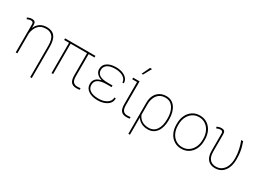

<svg xmlns="http://www.w3.org/2000/svg" viewBox="-24 -1660 3752 2752"><g transform="rotate(30 1851.5 -284.0)"><path d="M466.8 203.1V-312Q466.8 -421.9 427.7 -466.8Q388.7 -511.7 320.8 -511.7Q235.8 -511.7 191.9 -461.4Q147.9 -411.1 136.7 -332V0H109.9L110.4 -466.3Q110.4 -488.3 100.8 -497.6Q91.3 -506.8 72.3 -506.8Q55.2 -506.8 39.6 -502.7Q23.9 -498.5 7.8 -490.7L-2 -513.2Q11.2 -520.5 31.5 -526.9Q51.8 -533.2 72.3 -533.2Q107.4 -533.2 122.1 -518.1Q136.7 -502.9 136.7 -466.8V-419.4Q160.6 -476.1 206.8 -507.1Q252.9 -538.1 320.3 -538.1Q406.7 -538.1 450 -483.6Q493.2 -429.2 493.2 -311V203.1Z M1119.1 10.3Q1057.6 10.3 1029.1 -23.7Q1000.5 -57.6 1000.5 -136.2V-501.5H729V0H702.6V-501.5H622.1V-528.3H1124V-501.5H1027.3V-136.2Q1027.3 -70.3 1050.8 -43.2Q1074.2 -16.1 1117.7 -16.1Q1130.9 -16.1 1141.1 -17.1Q1151.4 -18.1 1169.9 -20.5L1174.3 3.9Q1152.3 10.3 1119.1 10.3Z M1466.8 8.3Q1372.1 8.3 1313.5 -31.7Q1254.9 -71.8 1254.9 -141.6Q1254.9 -244.1 1376.5 -270.5Q1322.3 -285.6 1293.2 -317.9Q1264.2 -350.1 1264.2 -391.6Q1264.2 -460.9 1318.4 -498.5Q1372.6 -536.1 1466.8 -536.1Q1525.4 -536.1 1572.5 -518.1Q1619.6 -500 1646.7 -467.8Q1673.8 -435.5 1672.4 -393.1L1671.4 -390.1H1649.9Q1649.9 -425.8 1625.7 -452.9Q1601.6 -480 1560.3 -494.9Q1519 -509.8 1466.8 -509.8Q1378.4 -509.8 1335 -477.8Q1291.5 -445.8 1291.5 -393.1Q1291.5 -340.3 1334.2 -311.8Q1377 -283.2 1468.3 -283.2H1548.8V-256.3H1468.3Q1375.5 -256.3 1328.4 -228.3Q1281.2 -200.2 1281.2 -140.1Q1281.2 -82.5 1329.6 -50.5Q1377.9 -18.6 1466.8 -18.6Q1551.8 -18.6 1605 -54.4Q1658.2 -90.3 1658.2 -147H1680.2L1681.2 -144Q1682.6 -95.2 1653.3 -61.3Q1624 -27.3 1574.7 -9.5Q1525.4 8.3 1466.8 8.3Z M1946.8 10.3Q1885.3 10.3 1856.7 -23.7Q1828.1 -57.6 1828.1 -136.2V-502H1748.5V-528.3H1855V-136.2Q1855 -70.3 1878.4 -43.2Q1901.9 -16.1 1945.3 -16.1Q1958.5 -16.1 1968.8 -17.1Q1979 -18.1 1997.6 -20.5L2002 3.9Q1980 10.3 1946.8 10.3ZM1825.2 -637.2 1888.7 -770.5H1921.9L1848.6 -637.2Z M2091.3 203.1V-310.5Q2091.3 -382.3 2117.4 -433.3Q2143.6 -484.4 2189.9 -511.2Q2236.3 -538.1 2296.4 -538.1Q2389.2 -538.1 2442.1 -464.1Q2495.1 -390.1 2495.1 -264.6V-254.4Q2495.1 -132.3 2442.4 -61Q2389.6 10.3 2296.9 10.3Q2235.4 10.3 2189.5 -14.4Q2143.6 -39.1 2117.7 -81.1V203.1ZM2297.4 -16.1Q2380.9 -16.1 2424.6 -80.6Q2468.3 -145 2468.3 -254.4V-264.6Q2468.3 -337.9 2448.5 -393.6Q2428.7 -449.2 2390.4 -480.5Q2352.1 -511.7 2296.4 -511.7Q2235.4 -511.7 2195.8 -482.9Q2156.2 -454.1 2137 -406Q2117.7 -357.9 2117.7 -300.3V-128.9Q2137.7 -77.1 2183.1 -46.6Q2228.5 -16.1 2297.4 -16.1Z M2853 10.3Q2784.2 10.3 2731.9 -23.4Q2679.7 -57.1 2650.4 -116.7Q2621.1 -176.3 2621.1 -253.9V-274.4Q2621.1 -352.1 2650.4 -411.4Q2679.7 -470.7 2731.7 -504.4Q2783.7 -538.1 2852.1 -538.1Q2920.9 -538.1 2972.9 -504.4Q3024.9 -470.7 3054.2 -411.4Q3083.5 -352.1 3083.5 -274.4V-253.9Q3083.5 -176.3 3054.2 -116.7Q3024.9 -57.1 2972.9 -23.4Q2920.9 10.3 2853 10.3ZM2853 -16.1Q2915 -16.1 2960.9 -48.1Q3006.8 -80.1 3032 -134Q3057.1 -188 3057.1 -253.9V-274.4Q3057.1 -339.4 3031.7 -393.3Q3006.3 -447.3 2960.2 -479.5Q2914.1 -511.7 2852.1 -511.7Q2790 -511.7 2743.9 -479.5Q2697.8 -447.3 2672.6 -393.3Q2647.5 -339.4 2647.5 -274.4V-253.9Q2647.5 -187.5 2672.6 -133.5Q2697.8 -79.6 2743.9 -47.9Q2790 -16.1 2853 -16.1Z M3410.2 10.3Q3333 10.3 3289.6 -38.3Q3246.1 -86.9 3246.1 -189V-468.8Q3246.1 -490.7 3236.6 -500Q3227.1 -509.3 3208 -509.3Q3190.9 -509.3 3175.3 -505.1Q3159.7 -501 3143.6 -493.2L3133.8 -515.6Q3148.4 -524.4 3167.7 -530Q3187 -535.6 3208 -535.6Q3243.2 -535.6 3257.8 -520.5Q3272.5 -505.4 3272.5 -469.2V-188Q3272.5 -99.1 3309.1 -57.6Q3345.7 -16.1 3409.2 -16.1Q3469.7 -16.1 3510.3 -47.9Q3550.8 -79.6 3571.3 -133.3Q3591.8 -187 3591.8 -253.9Q3591.8 -329.1 3576.9 -397.2Q3562 -465.3 3537.1 -528.3H3569.3Q3585 -483.4 3595.7 -443.4Q3606.4 -403.3 3612.1 -358.6Q3617.7 -314 3617.7 -255.4Q3617.7 -175.8 3593.3 -116Q3568.8 -56.2 3522.5 -22.9Q3476.1 10.3 3410.2 10.3Z"/></g></svg>

Font: Roboto Slab Thin
Style: Regular
Weight: 100
Designer: Google
Version: Version 2.000; ttfautohint (v1.8.1.43-b0c9)